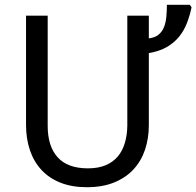

<svg xmlns="http://www.w3.org/2000/svg" viewBox="-20 -780 828 810"><path d="M607.9 -713.9V-618.2Q633.3 -621.1 648.4 -633.3Q663.6 -645.5 671.4 -664.6Q679.2 -683.6 681.6 -708Q684.1 -732.4 684.1 -759.8H780.8L788.1 -749Q780.8 -714.4 768.6 -682.6Q756.3 -650.9 735.6 -625.2Q714.8 -599.6 683.6 -581.5Q652.3 -563.5 607.9 -556.2V-252Q607.9 -196.3 591.8 -148.4Q575.7 -100.6 543.2 -65.4Q510.7 -30.3 461.7 -10.3Q412.6 9.8 346.2 9.8Q283.7 9.8 235.8 -9Q188 -27.8 155.5 -62.5Q123 -97.2 106.4 -145.8Q89.8 -194.3 89.8 -253.9V-713.9H181.2V-249Q181.2 -163.1 223.1 -116.5Q265.1 -69.8 351.1 -69.8Q394.5 -69.8 425.8 -83Q457 -96.2 477.1 -120.1Q497.1 -144 506.8 -177.2Q516.6 -210.4 517.1 -250V-713.9Z"/></svg>

Font: Genotype
Style: Regular
Weight: 400
Foundry: Ascender Corporation
Version: Version 1.00